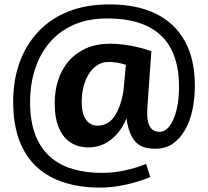

<svg xmlns="http://www.w3.org/2000/svg" viewBox="-20 -730 947 874"><path d="M434 124Q347 124 274.5 101.5Q202 79 149.5 32Q97 -15 68.5 -89.5Q40 -164 40 -268Q40 -363 68.5 -443.5Q97 -524 152.5 -584Q208 -644 289.5 -677Q371 -710 478 -710Q602 -710 688.5 -668Q775 -626 821 -543.5Q867 -461 867 -340Q867 -282 856 -230Q845 -178 822 -138Q799 -98 765 -75Q731 -52 684 -53Q653 -53 630 -62Q607 -71 592.5 -89.5Q578 -108 569 -133.5Q560 -159 556 -191Q539 -150 513 -120.5Q487 -91 454.5 -75Q422 -59 383 -59Q337 -59 302.5 -80.5Q268 -102 248.5 -147Q229 -192 229 -260Q229 -317 245 -366Q261 -415 293 -452Q325 -489 372 -510Q419 -531 481 -531Q511 -531 542.5 -527Q574 -523 606 -515.5Q638 -508 669 -497L651 -244Q648 -200 654 -175.5Q660 -151 673.5 -140.5Q687 -130 705 -130Q730 -129 750.5 -154.5Q771 -180 783 -227Q795 -274 795 -335Q795 -437 759.5 -506Q724 -575 651.5 -610.5Q579 -646 467 -646Q381 -646 315.5 -617Q250 -588 206 -536.5Q162 -485 139.5 -415.5Q117 -346 117 -265Q117 -177 141 -115.5Q165 -54 208.5 -16Q252 22 311.5 39.5Q371 57 442 57Q497 57 549.5 45.5Q602 34 645 16L664 76Q633 89 595 100Q557 111 516 117.5Q475 124 434 124ZM424 -158Q443 -158 461 -165.5Q479 -173 494 -191Q509 -209 521.5 -239.5Q534 -270 542 -316L553 -435Q532 -442 512 -445Q492 -448 473 -448Q445 -448 422.5 -433Q400 -418 384 -392.5Q368 -367 360 -334.5Q352 -302 352 -266Q352 -228 361.5 -204Q371 -180 387.5 -169Q404 -158 424 -158Z"/></svg>

Font: Georama SemiExpanded SemiBold
Style: Regular
Weight: 600
Width: 6
Designer: Jean-Baptiste Levee
Foundry: Production Type
Version: Version 1.001